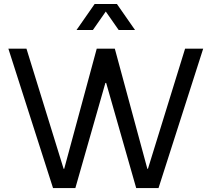

<svg xmlns="http://www.w3.org/2000/svg" viewBox="-20 -954 1073 974"><path d="M249 0H362.3L514.6 -533.2H518.6L670.9 0H784.2L1010.7 -707H918.9L730.5 -97.7H727.5L562.5 -707H470.7L305.7 -97.7H302.7L114.3 -707H22.5ZM368.2 -801.8H451.2L516.6 -895.5L582 -801.8H665L573.2 -933.6H460Z"/></svg>

Font: Wanted Sans
Style: Regular
Weight: 400
Designer: Original Design by Kil Hyung-jin and Kang Hanbin, Wanted Lab, Inc; Hangeul from Source Han Sans by Jang Soo-young and Ka
Foundry: Wanted Lab, Inc.
Version: Version 1.001;Glyphs 3.2 (3227)